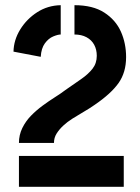

<svg xmlns="http://www.w3.org/2000/svg" viewBox="-20 -720 538 740"><path d="M53 -169Q53 -200 66 -226.5Q79 -253 99.5 -274Q120 -295 144.5 -313Q169 -331 192 -345.5Q215 -360 232 -373Q265 -396 292.5 -415Q320 -434 336.5 -455Q353 -476 353 -505Q353 -529 343 -547.5Q333 -566 313.5 -576.5Q294 -587 267 -587V-700Q338 -700 382 -671.5Q426 -643 446 -598Q466 -553 466 -500Q466 -441 437 -400Q408 -359 345 -316Q325 -302 302.5 -289Q280 -276 259.5 -263Q239 -250 223.5 -235.5Q208 -221 198 -205Q188 -189 188 -169ZM53 0V-119H457V0ZM137 -501 32 -521Q33 -566 58 -606.5Q83 -647 123.5 -673Q164 -699 214 -700V-587Q203 -587 185 -579.5Q167 -572 153 -553Q139 -534 137 -501Z"/></svg>

Font: Stick No Bills
Style: Bold
Weight: 700
Version: Version 2.000